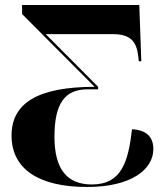

<svg xmlns="http://www.w3.org/2000/svg" viewBox="-20 -734 662 765"><path d="M327 11C505 11 591 -60 591 -140C591 -188 564 -216 506 -219C491 -90 465 1 346 1C247 1 197 -60 197 -189C197 -321 238 -378 328 -378H371V-388L162 -598H429C500 -598 524 -569 531 -509L533 -490H543L535 -714H68V-678L357 -388C132 -388 26 -324 26 -194C26 -60 135 11 327 11Z"/></svg>

Font: Noto Serif Display ExtraBold
Style: Regular
Weight: 800
Designer: Monotype Design Team
Foundry: Monotype Imaging Inc.
Version: Version 2.009